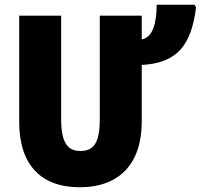

<svg xmlns="http://www.w3.org/2000/svg" viewBox="-20 -780 847 810"><path d="M578 -614V-714H401V-278C401 -178 376 -143 319 -143C266 -143 238 -177 238 -277V-714H61V-265C61 -87 151 10 316 10C486 10 578 -92 578 -267V-506C725 -514 787 -586 807 -749L801 -760H641C641 -693 628 -622 578 -614Z"/></svg>

Font: Noto Sans Condensed Black
Style: Regular
Weight: 900
Width: 3
Designer: Monotype Design Team
Foundry: Monotype Imaging Inc.
Version: Version 2.013